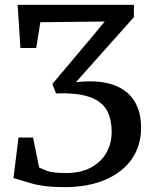

<svg xmlns="http://www.w3.org/2000/svg" viewBox="-20 -763 639 790"><path d="M243.5 7Q161.5 7 109 -8.5Q56.5 -24 35.5 -30.5L56 -197H116L141 -74Q147 -70.5 171 -60.8Q195 -51 250.5 -51Q312.5 -51 354.8 -74Q397 -97 418.2 -135.2Q439.5 -173.5 439.5 -219.5Q439.5 -268 423 -302.8Q406.5 -337.5 365.8 -357Q325 -376.5 252.5 -379Q242 -379 231.5 -379Q221 -379 210.5 -378.5L195.5 -417.5L362.5 -616L411 -674.5L146 -671.5L129 -565.5H64L52.5 -743H531V-692.5L292.5 -425Q307.5 -426.5 321.2 -427.5Q335 -428.5 348.5 -428.5Q452 -428.5 506.2 -379.2Q560.5 -330 560.5 -237Q560.5 -164 522.8 -109.2Q485 -54.5 414 -23.8Q343 7 243.5 7Z"/></svg>

Font: Merriweather
Style: Regular
Weight: 400
Designer: Eben Sorkin
Foundry: Eben Sorkin
Version: Version 2.100; ttfautohint (v1.7.19-72a1) -l 8 -r 50 -G 200 